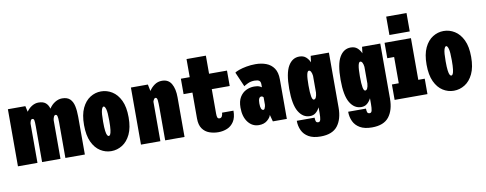

<svg xmlns="http://www.w3.org/2000/svg" viewBox="-72 -1088 4195 1656"><g transform="rotate(-10 2025.0 -260.0)"><path d="M7 0V-500H160L171.5 -449Q191.5 -478 219.2 -494.5Q247 -511 276 -511Q316 -511 338 -493Q360 -475 369.5 -441Q390 -473.5 420.5 -492.2Q451 -511 483 -511Q528 -511 551.8 -488Q575.5 -465 584.2 -424.5Q593 -384 593 -330.5V0H422.5V-312.5Q422.5 -353.5 418 -367Q413.5 -380.5 404 -380.5Q393 -380.5 387.2 -367.2Q381.5 -354 379.5 -339V0H218.5V-312.5Q218.5 -353.5 215.2 -367Q212 -380.5 200.5 -380.5Q190 -380.5 185 -369Q180 -357.5 178 -344V0Z M824 11Q773 11 728.8 -16.8Q684.5 -44.5 657.2 -102.5Q630 -160.5 630 -251Q630 -341.5 657.2 -399Q684.5 -456.5 728.8 -484.2Q773 -512 824 -512Q875.5 -512 920.2 -484.2Q965 -456.5 992.8 -399Q1020.5 -341.5 1020.5 -251Q1020.5 -160.5 992.8 -102.5Q965 -44.5 920.2 -16.8Q875.5 11 824 11ZM824 -121.5Q831.5 -121.5 837.5 -131.8Q843.5 -142 847.2 -170Q851 -198 851 -251Q851 -324.5 843 -352Q835 -379.5 824 -379.5Q813 -379.5 805 -353Q797 -326.5 797 -251Q797 -198.5 800.8 -170.5Q804.5 -142.5 810.8 -132Q817 -121.5 824 -121.5Z M1084.5 0V-500H1233L1245 -441.5Q1263.5 -470.5 1292.2 -490.8Q1321 -511 1357.5 -511Q1414 -511 1440 -466Q1466 -421 1466 -347V0H1296.5V-289Q1296.5 -324.5 1294 -350Q1291.5 -375.5 1277.5 -375.5Q1269.5 -375.5 1263.8 -366.5Q1258 -357.5 1254.5 -346V0Z M1599.5 -138.5V-365H1522V-500H1599.5V-658.5H1769V-500H1926V-365H1769V-150Q1769 -127.5 1773.5 -116.5Q1778 -105.5 1792.5 -105.5Q1807 -105.5 1814 -120.2Q1821 -135 1821 -150H1921Q1921 -90 1898 -54.8Q1875 -19.5 1838.8 -4.5Q1802.5 10.5 1761.5 10.5Q1720 10.5 1683 -2.8Q1646 -16 1622.8 -48.5Q1599.5 -81 1599.5 -138.5Z M2116.5 11Q2059 11 2022 -36.8Q1985 -84.5 1985 -164.5Q1985 -221 2006.2 -256Q2027.5 -291 2061 -307.5Q2094.5 -324 2132 -324Q2161.5 -324 2177.8 -316.8Q2194 -309.5 2197.5 -305.5V-332Q2197.5 -355.5 2184.8 -364.5Q2172 -373.5 2144 -373.5Q2111.5 -373.5 2085 -360.8Q2058.5 -348 2050 -341L1994 -470Q2004 -478.5 2031.8 -488.2Q2059.5 -498 2097.8 -505Q2136 -512 2176.5 -512Q2228.5 -512 2270.5 -496Q2312.5 -480 2337.2 -443.8Q2362 -407.5 2362 -346.5V0H2239.5L2223.5 -59.5Q2218 -36.5 2190 -12.8Q2162 11 2116.5 11ZM2177 -112Q2184 -112 2188.2 -120.5Q2192.5 -129 2194.8 -139.2Q2197 -149.5 2197 -153.5V-218.5Q2195 -221 2190.2 -224.8Q2185.5 -228.5 2178.5 -228.5Q2151.5 -228.5 2151.5 -172Q2151.5 -112 2177 -112Z M2563.5 11Q2501.5 11 2464.2 -51.5Q2427 -114 2427 -251Q2427 -388 2462.8 -449.5Q2498.5 -511 2560.5 -511Q2596 -511 2618 -491.8Q2640 -472.5 2652 -444L2659 -500H2818.5V-18.5Q2818.5 82.5 2772.8 141.2Q2727 200 2624 200Q2559 200 2519.2 177Q2479.5 154 2461.5 115.5Q2443.5 77 2443.5 31H2599.5Q2599.5 46.5 2603.2 61Q2607 75.5 2625 75.5Q2640 75.5 2644.5 55.8Q2649 36 2649 0V-51Q2636 -24.5 2615 -6.8Q2594 11 2563.5 11ZM2596 -251Q2596 -185.5 2602 -154.5Q2608 -123.5 2620.5 -123.5Q2644 -123.5 2649 -179.5V-326.5Q2646.5 -349 2639.2 -362.8Q2632 -376.5 2621 -376.5Q2608.5 -376.5 2602.2 -346.5Q2596 -316.5 2596 -251Z M3013.5 11Q2951.5 11 2914.2 -51.5Q2877 -114 2877 -251Q2877 -388 2912.8 -449.5Q2948.5 -511 3010.5 -511Q3046 -511 3068 -491.8Q3090 -472.5 3102 -444L3109 -500H3268.5V-18.5Q3268.5 82.5 3222.8 141.2Q3177 200 3074 200Q3009 200 2969.2 177Q2929.5 154 2911.5 115.5Q2893.5 77 2893.5 31H3049.5Q3049.5 46.5 3053.2 61Q3057 75.5 3075 75.5Q3090 75.5 3094.5 55.8Q3099 36 3099 0V-51Q3086 -24.5 3065 -6.8Q3044 11 3013.5 11ZM3046 -251Q3046 -185.5 3052 -154.5Q3058 -123.5 3070.5 -123.5Q3094 -123.5 3099 -179.5V-326.5Q3096.5 -349 3089.2 -362.8Q3082 -376.5 3071 -376.5Q3058.5 -376.5 3052.2 -346.5Q3046 -316.5 3046 -251Z M3359 -720H3537V-559H3359ZM3306 0V-135H3366V-365H3306V-500H3537V-135H3593.5V0Z M3824 11Q3773 11 3728.8 -16.8Q3684.5 -44.5 3657.2 -102.5Q3630 -160.5 3630 -251Q3630 -341.5 3657.2 -399Q3684.5 -456.5 3728.8 -484.2Q3773 -512 3824 -512Q3875.5 -512 3920.2 -484.2Q3965 -456.5 3992.8 -399Q4020.5 -341.5 4020.5 -251Q4020.5 -160.5 3992.8 -102.5Q3965 -44.5 3920.2 -16.8Q3875.5 11 3824 11ZM3824 -121.5Q3831.5 -121.5 3837.5 -131.8Q3843.5 -142 3847.2 -170Q3851 -198 3851 -251Q3851 -324.5 3843 -352Q3835 -379.5 3824 -379.5Q3813 -379.5 3805 -353Q3797 -326.5 3797 -251Q3797 -198.5 3800.8 -170.5Q3804.5 -142.5 3810.8 -132Q3817 -121.5 3824 -121.5Z"/></g></svg>

Font: Trispace Condensed ExtraBold
Style: Regular
Weight: 800
Width: 3
Designer: Tyler Finck
Foundry: Etcetera Type Company
Version: Version 1.210; ttfautohint (v1.8.3)